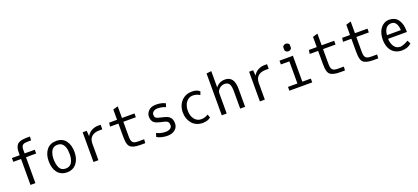

<svg xmlns="http://www.w3.org/2000/svg" viewBox="57 -2007 7087 3253"><g transform="rotate(-20 3600.5 -381.0)"><path d="M329.6 0H240.7V-467.3H100.6V-535.6H240.7Q240.7 -634.3 248.5 -660.2Q264.2 -711.4 288.6 -732.9Q335.9 -773.9 460.9 -773.9H512.7L507.8 -705.6H459Q421.4 -705.6 399.4 -702.1Q377.4 -698.7 360.4 -687.5Q329.6 -668 329.6 -600.6V-535.6H512.7V-467.3H329.6Z M898.9 -56.2Q992.2 -56.2 1025.9 -148.9Q1043.9 -198.7 1043.9 -251.2Q1043.9 -303.7 1040 -333Q1031.2 -399.4 997.8 -441.4Q964.4 -483.4 898.9 -483.4Q808.1 -483.4 774.9 -388.7Q757.3 -337.9 757.3 -282.2Q757.3 -183.6 788.1 -119.9Q818.8 -56.2 898.9 -56.2ZM898.9 12.2Q841.3 12.2 796.4 -9.8Q751.5 -31.7 723.6 -70.3Q667.5 -147.9 667.5 -272.5Q667.5 -397 729.5 -474.4Q791.5 -551.8 904.1 -551.8Q1016.6 -551.8 1074.7 -473.6Q1132.8 -395.5 1132.8 -269.5Q1132.8 -143.6 1069.8 -65.7Q1006.8 12.2 898.9 12.2Z M1465.3 0H1376.5V-535.6H1449.2L1456.5 -436.5Q1489.3 -493.2 1542.5 -522.5Q1595.7 -551.8 1663.1 -551.8H1706.1V-469.2H1650.4Q1564.9 -469.2 1515.1 -426.5Q1465.3 -383.8 1465.3 -297.9Z M2085 -467.3V-215.8Q2085 -168.9 2090.1 -141.6Q2095.2 -114.3 2110.6 -97.2Q2126 -80.1 2150.4 -74.2Q2174.8 -68.4 2216.8 -68.4H2314.9L2310.1 0H2220.2Q2082 0 2036.1 -50.8Q2006.3 -84 1999.5 -157.7Q1996.1 -190.4 1996.1 -238.3V-467.3H1844.7L1854.5 -535.6H1996.1V-720.2L2085 -746.6V-535.6H2310.5V-467.3Z M2711.4 12.2Q2653.8 12.2 2599.6 -2.2Q2545.4 -16.6 2519.5 -36.1L2541.5 -100.1Q2562 -87.4 2606.4 -74.5Q2650.9 -61.5 2702.9 -61.5Q2754.9 -61.5 2785.9 -83.3Q2816.9 -105 2816.9 -141.1Q2816.9 -177.2 2801.5 -198Q2786.1 -218.8 2742.2 -229.5L2651.4 -251.5Q2572.8 -271 2546.9 -308.3Q2521 -345.7 2521 -401.4Q2521 -457 2566.2 -503.9Q2611.3 -550.8 2697.8 -551.8H2704.1Q2801.3 -551.8 2869.6 -515.1L2850.1 -452.6Q2778.8 -482.9 2705.6 -482.9Q2660.2 -482.4 2631.1 -460.2Q2602.1 -438 2602.1 -404.3Q2602.1 -370.6 2616.7 -353.8Q2631.3 -336.9 2672.4 -327.1L2765.6 -304.2Q2835 -287.1 2866.9 -250Q2898.9 -212.9 2898.9 -142.8Q2898.9 -72.8 2845.5 -30.3Q2792 12.2 2711.4 12.2Z M3489.7 -35.2Q3438.5 12.2 3343.8 12.2Q3283.2 12.2 3233.4 -11Q3183.6 -34.2 3151.9 -73.2Q3085 -155.3 3085 -271Q3085 -345.7 3115.5 -409.2Q3146 -472.7 3205.6 -512.2Q3265.1 -551.8 3352.5 -551.8Q3439.9 -551.8 3488.3 -505.4L3465.8 -445.8Q3409.7 -483.4 3338.9 -483.4Q3268.1 -483.4 3221.4 -422.9Q3174.8 -362.3 3174.8 -268.8Q3174.8 -175.3 3221.4 -115.7Q3268.1 -56.2 3340.6 -56.2Q3413.1 -56.2 3468.3 -95.2Z M4110.4 -323.2V0H4021.5V-312Q4021.5 -412.6 3994.6 -447.8Q3967.8 -483.4 3913.6 -483.4Q3858.9 -483.4 3818.6 -445.6Q3778.3 -407.7 3778.3 -364.3V0H3689.5V-754.4L3778.3 -764.2V-470.7Q3840.8 -551.8 3945.8 -551.8Q4110.4 -551.8 4110.4 -323.2Z M4465.8 0H4377V-535.6H4449.7L4457 -436.5Q4489.7 -493.2 4543 -522.5Q4596.2 -551.8 4663.6 -551.8H4706.5V-469.2H4650.9Q4565.4 -469.2 4515.6 -426.5Q4465.8 -383.8 4465.8 -297.9Z M5063.5 -676.8V-725.1Q5063.5 -742.7 5083.3 -756.1Q5103 -769.5 5122.6 -769.5Q5142.1 -769.5 5161.9 -756.1Q5181.6 -742.7 5181.6 -725.1V-676.8Q5181.6 -659.2 5161.9 -645.8Q5142.1 -632.3 5122.6 -632.3Q5103 -632.3 5083.3 -645.8Q5063.5 -659.2 5063.5 -676.8ZM4925.3 -467.3V-535.6H5167V-68.4H5320.3V0H4908.2V-68.4H5078.1V-467.3Z M5685.5 -467.3V-215.8Q5685.5 -168.9 5690.7 -141.6Q5695.8 -114.3 5711.2 -97.2Q5726.6 -80.1 5751 -74.2Q5775.4 -68.4 5817.4 -68.4H5915.5L5910.6 0H5820.8Q5682.6 0 5636.7 -50.8Q5606.9 -84 5600.1 -157.7Q5596.7 -190.4 5596.7 -238.3V-467.3H5445.3L5455.1 -535.6H5596.7V-720.2L5685.5 -746.6V-535.6H5911.1V-467.3Z M6285.6 -467.3V-215.8Q6285.6 -168.9 6290.8 -141.6Q6295.9 -114.3 6311.3 -97.2Q6326.7 -80.1 6351.1 -74.2Q6375.5 -68.4 6417.5 -68.4H6515.6L6510.7 0H6420.9Q6282.7 0 6236.8 -50.8Q6207 -84 6200.2 -157.7Q6196.8 -190.4 6196.8 -238.3V-467.3H6045.4L6055.2 -535.6H6196.8V-720.2L6285.6 -746.6V-535.6H6511.2V-467.3Z M6900.9 -552.2Q7014.2 -552.2 7066.9 -474.6Q7119.6 -397 7119.6 -283.7V-253.9H6780.3Q6783.2 -171.4 6821.5 -113.8Q6859.9 -56.2 6936.5 -56.2Q6987.8 -61 7079.6 -111.8L7108.9 -51.3Q7045.4 12.2 6935.5 12.2Q6856.9 12.2 6800.8 -25.1Q6744.6 -62.5 6717.5 -125.7Q6690.4 -189 6690.4 -268.6Q6690.4 -348.1 6715.6 -411.4Q6740.7 -474.6 6790.8 -513.4Q6840.8 -552.2 6900.9 -552.2ZM7034.7 -318.8Q7024.9 -483.4 6919.4 -483.4Q6800.3 -483.4 6783.2 -318.8Z"/></g></svg>

Font: Oxygen Mono
Style: Regular
Weight: 400
Designer: Vernon Adams
Foundry: Vernon Adams
Version: Version 0.201; ttfautohint (v0.8) -r 50 -G 200 -x